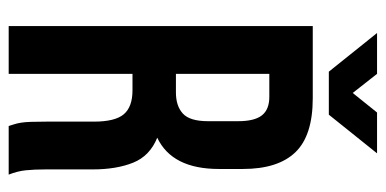

<svg xmlns="http://www.w3.org/2000/svg" viewBox="-243 -645 888 442"><g transform="rotate(90 201.0 -424.0)"><path d="M270 0Q268 -7 266 -13Q264 -19 262.5 -28Q261 -37 260.5 -51Q260 -65 260 -86V-196Q260 -245 243 -265Q226 -285 188 -285H150V0H40V-700H206Q292 -700 330.5 -660Q369 -620 369 -539V-484Q369 -376 297 -342Q339 -325 354.5 -286.5Q370 -248 370 -193V-85Q370 -59 372 -39.5Q374 -20 382 0ZM150 -600V-385H193Q224 -385 241.5 -401Q259 -417 259 -459V-528Q259 -566 245.5 -583Q232 -600 203 -600ZM150 -848 194 -792 239 -848H333L244 -737H145L56 -848Z"/></g></svg>

Font: SVN-Bebas Neue
Style: Bold
Weight: 700
Designer: Ryoichi Tsunekawa
Foundry: Ryoichi Tsunekawa
Version: Version 1.300; ttfautohint (v1.7.9-c794)